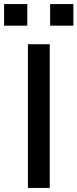

<svg xmlns="http://www.w3.org/2000/svg" viewBox="-21 -922 380 942"><path d="M116 0V-705H223V0ZM225 -796V-902H339V-796ZM-1 -796V-902H113V-796Z"/></svg>

Font: Nunito Sans 7pt SemiExpanded Medium
Style: Regular
Weight: 500
Width: 6
Designer: Vernon Adams
Foundry: Vernon Adams
Version: Version 3.101;gftools[0.9.27]